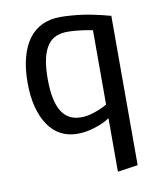

<svg xmlns="http://www.w3.org/2000/svg" viewBox="-81 -574 704 843"><g transform="rotate(-10 271.0 -152.5)"><path d="M466.8 190.4 376.5 203.6V-34.7Q357.4 -22 334 -12.7Q314 -4.4 287.4 2.2Q260.7 8.8 229.5 8.8Q189.9 8.8 157.5 -8.3Q125 -25.4 102.1 -58.6Q79.1 -91.8 66.4 -139.9Q53.7 -188 53.7 -248.5Q53.7 -313 66.7 -361.6Q79.6 -410.2 104 -443.1Q128.4 -476.1 163.8 -492.7Q199.2 -509.3 244.6 -509.3Q267.6 -509.3 293.2 -507.3Q318.8 -505.4 343.5 -502Q368.2 -498.5 390.6 -493.7Q413.1 -488.8 429.9 -484.9Q446.8 -481 456.5 -478L466.8 -475.6ZM265.1 -439.9Q237.8 -439.9 215.3 -431.2Q192.9 -422.4 177 -400.6Q161.1 -378.9 152.3 -342.5Q143.6 -306.2 143.6 -250Q143.6 -154.3 171.9 -106.9Q200.2 -59.6 259.3 -59.6Q281.2 -59.6 302 -65.2Q322.8 -70.8 339.4 -77.6Q358.9 -85.4 376.5 -95.7V-427.2Q356.9 -431.2 337.4 -434.1Q320.3 -436.5 301.3 -438.2Q282.2 -439.9 265.1 -439.9Z"/></g></svg>

Font: Mako
Style: Regular
Weight: 400
Designer: vernon adams
Foundry: vernon adams
Version: Version 1.000